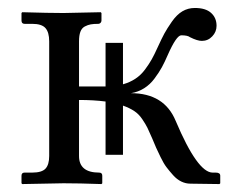

<svg xmlns="http://www.w3.org/2000/svg" viewBox="-20 -462 597 484"><path d="M290 -71.8H246.1V-206.1Q216.3 -210 179.2 -210V-68.8Q179.2 -26.9 230 -26.9Q237.8 -26.9 237.8 -19V0L235.8 2Q179.2 0 140.1 0L36.1 2L34.2 0V-19Q34.2 -26.9 42 -26.9H61Q85.4 -26.9 94.7 -36.9Q104 -46.9 104 -68.8V-357.9Q104 -380.4 94.7 -391.1Q85.4 -401.9 61 -401.9H42Q34.2 -401.9 34.2 -410.2V-429.2L36.1 -431.2Q104 -429.2 140.1 -429.2L233.9 -431.2L235.8 -429.2V-410.2Q235.8 -406.7 233.4 -404.3Q231 -401.9 228 -401.9Q216.3 -401.9 209 -400.6Q201.7 -399.4 193.8 -395.3Q186 -391.1 182.6 -381.8Q179.2 -372.6 179.2 -357.9V-244.1H246.1V-354H290V-249.5Q307.6 -254.4 321.5 -263.7Q335.4 -272.9 345.7 -286.9Q356 -300.8 362.5 -312.5Q369.1 -324.2 377 -341.8Q387.7 -365.2 394.3 -377.4Q400.9 -389.6 413.3 -407.5Q425.8 -425.3 439.9 -433.6Q454.1 -441.9 471.2 -441.9Q498.5 -441.9 512.2 -429.4Q525.9 -417 525.9 -397Q525.9 -381.8 515.1 -370.4Q504.4 -358.9 488.8 -358.9Q477.5 -358.9 459 -368.2Q453.1 -373 437 -373Q424.8 -373 402.8 -323.2Q395.5 -306.2 388.2 -292.7Q380.9 -279.3 369.6 -264.2Q358.4 -249 343.3 -239.5Q328.1 -230 310.1 -227.1Q394 -227.1 422.9 -157.2Q478 -26.9 516.1 -26.9H523.9Q535.2 -26.9 535.2 -19V0L533.2 2L460 1Q448.2 1 437 -4.4Q425.8 -9.8 416.3 -20.5Q406.7 -31.2 399.7 -40.5Q392.6 -49.8 384.8 -65.9Q377 -82 373.5 -89.8Q370.1 -97.7 363.8 -112.8Q356 -130.9 351.6 -139.9Q347.2 -148.9 338.6 -161.6Q330.1 -174.3 318.4 -182.1Q306.6 -189.9 290 -195.8Z"/></svg>

Font: Linux Biolinum
Style: Regular
Weight: 400
Designer: Philipp H. Poll
Foundry: Philipp H. Poll
Version: Version 0.6.4